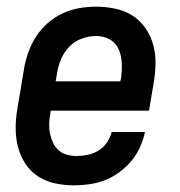

<svg xmlns="http://www.w3.org/2000/svg" viewBox="-20 -548 540 576"><path d="M202 8Q173 8 145 2Q117 -4 94 -19Q71 -34 56 -57Q41 -80 34 -107Q27 -134 27 -163Q27 -192 32 -221L52 -341Q56 -366 65 -391Q74 -416 88 -438Q102 -460 123 -478.5Q144 -497 168 -508Q192 -519 217.5 -523.5Q243 -528 268 -528Q297 -528 325.5 -522Q354 -516 377 -501.5Q400 -487 416 -464Q432 -441 439.5 -414Q447 -387 446.5 -357.5Q446 -328 441 -299L427 -216H132L131 -207Q128 -192 127.5 -176.5Q127 -161 130 -147Q133 -133 139 -120Q145 -107 155.5 -97.5Q166 -88 180.5 -84Q195 -80 210 -80Q226 -80 243 -83.5Q260 -87 275 -96Q290 -105 300.5 -120Q311 -135 315 -152H415Q410 -129 400 -106.5Q390 -84 374 -65Q358 -46 337.5 -31Q317 -16 295 -7.5Q273 1 249 4.5Q225 8 202 8ZM147 -304H341L343 -313Q345 -328 345.5 -343Q346 -358 344 -372Q342 -386 336.5 -399Q331 -412 320.5 -421.5Q310 -431 296.5 -435.5Q283 -440 268 -440Q247 -440 225 -432Q203 -424 187 -407Q171 -390 162.5 -369Q154 -348 151 -327Z"/></svg>

Font: Iosevka Term Curly SmBd Obl
Style: Regular
Weight: 600
Italic angle: -9°
Designer: Belleve Invis
Foundry: Belleve Invis
Version: Version 32.3.0